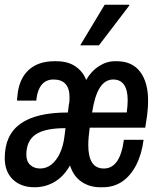

<svg xmlns="http://www.w3.org/2000/svg" viewBox="-27 -779 647 809"><path d="M119 10Q61 10 27 -23Q-7 -56 -7 -113Q-7 -210 59 -257.5Q125 -305 259 -305L263 -337Q265 -345 265.5 -353.5Q266 -362 266 -369Q266 -444 198 -444Q168 -444 150 -423.5Q132 -403 127 -365L126 -355H45Q45 -358 45 -362Q45 -366 46 -370Q51 -443 91.5 -482Q132 -521 202 -521H210Q260 -521 292 -498.5Q324 -476 336 -442Q357 -479 389.5 -500Q422 -521 457 -521H465Q530 -521 563.5 -476.5Q597 -432 597 -355Q597 -341 596 -325.5Q595 -310 593 -294L585 -241H351Q348 -220 346.5 -201.5Q345 -183 345 -167Q345 -119 361 -94Q377 -69 411 -69Q479 -69 495 -190H578Q570 -129 547 -84Q524 -39 488.5 -14.5Q453 10 406 10H396Q350 10 316 -13.5Q282 -37 268 -82Q242 -36 203.5 -13Q165 10 119 10ZM142 -69Q169 -69 190 -86Q211 -103 225 -132.5Q239 -162 244 -200L249 -239Q161 -239 122.5 -212Q84 -185 84 -127Q84 -99 100.5 -84Q117 -69 142 -69ZM361 -305H507Q509 -320 510 -332.5Q511 -345 511 -357Q511 -400 495.5 -422Q480 -444 450 -444Q416 -444 394 -410Q372 -376 361 -305ZM311 -588 414 -759H517L518 -756L390 -588Z"/></svg>

Font: Chivo Mono Medium
Style: Italic
Weight: 500
Italic angle: -8.05°
Monospace: yes
Designer: Hector Gatti
Foundry: Omnibus-Type
Version: Version 1.008